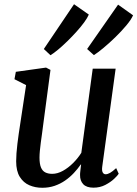

<svg xmlns="http://www.w3.org/2000/svg" viewBox="-20 -879 650 909"><path d="M180 10Q147 10 119 -2Q91 -14 73.8 -41.5Q56.5 -69 56.5 -115.5Q56.5 -132 58 -153.5Q59.5 -175 62.5 -199Q65.5 -223 68.8 -246.5Q72 -270 75.5 -291L103.5 -476L48.5 -504L55 -539L198 -559L219 -548L184.5 -288.5Q182 -267.5 179 -246.2Q176 -225 173.2 -204.5Q170.5 -184 168.8 -165.8Q167 -147.5 167 -133Q167 -103 174 -86.2Q181 -69.5 194.5 -62.8Q208 -56 227 -56Q252 -56 277.8 -70.2Q303.5 -84.5 326.2 -107.2Q349 -130 365 -155.5L419 -554H527.5L464 -90Q461.5 -71.5 466.2 -62.8Q471 -54 480 -54Q489.5 -54 501 -60.5Q512.5 -67 530 -83L542 -56.5Q537 -48 520.2 -32.2Q503.5 -16.5 478.5 -3.5Q453.5 9.5 422.5 9.5Q389.5 9.5 374 -7Q358.5 -23.5 359 -50.5Q359 -53 359.2 -58.5Q359.5 -64 360.5 -71.2Q361.5 -78.5 362.2 -86Q363 -93.5 364 -99.5L362.5 -100.5Q348 -79.5 329.5 -59.8Q311 -40 288.2 -24.2Q265.5 -8.5 238.5 0.8Q211.5 10 180 10ZM219 -617.5 187.5 -647 330.5 -859 400.5 -810Q394 -794.5 378.5 -773.2Q363 -752 342.2 -729Q321.5 -706 299 -684Q276.5 -662 255.5 -644.5Q234.5 -627 219 -617.5ZM424.5 -618 392.5 -647 539 -857 610 -806.5Q601 -786 578 -758.5Q555 -731 526 -702.8Q497 -674.5 469.5 -651.8Q442 -629 424.5 -618Z"/></svg>

Font: Merriweather 36pt Medium
Style: Italic
Weight: 500
Italic angle: -7.8°
Version: Version 2.101